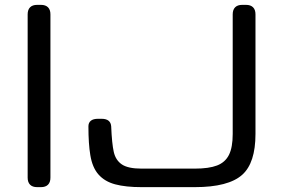

<svg xmlns="http://www.w3.org/2000/svg" viewBox="-20 -770 1159 790"><path d="M93.8 -39.1V-710.9Q93.8 -730 103.8 -740Q113.8 -750 132.8 -750H148.4Q167.5 -750 177.5 -740Q187.5 -730 187.5 -710.9V-39.1Q187.5 -20 177.5 -10Q167.5 0 148.4 0H132.8Q113.8 0 103.8 -10Q93.8 -20 93.8 -39.1ZM351.6 -131.8Q343.8 -178.2 343.8 -250Q343.8 -265.1 353.8 -273.2Q363.8 -281.2 382.8 -281.2H398.4Q417 -281.2 426.8 -273.2Q436.5 -265.1 437.5 -250Q440.4 -178.7 448.2 -144.5Q456.1 -110.4 481.7 -93.3Q507.3 -76.2 562.5 -76.2H781.2Q839.4 -76.2 873 -89.1Q906.7 -102.1 922.1 -132.8Q937.5 -163.6 937.5 -218.8V-710.9Q937.5 -730 947.5 -740Q957.5 -750 976.6 -750H992.2Q1011.2 -750 1021.2 -740Q1031.2 -730 1031.2 -710.9V-218.8Q1031.2 -99.6 976.6 -50.8Q919.9 0 781.2 0H562.5Q497.1 0 454.1 -11.5Q411.1 -22.9 385.5 -51.8Q359.9 -80.6 351.6 -131.8Z"/></svg>

Font: Gyrochrome
Style: Regular
Weight: 400
Designer: David Moles
Foundry: David Moles
Version: Version 1.005;Glyphs 3.2.3 (3260)